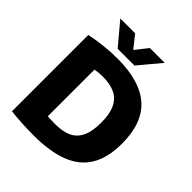

<svg xmlns="http://www.w3.org/2000/svg" viewBox="-255 -1110 1277 1277"><g transform="rotate(45 384.0 -471.0)"><path d="M60 -4V-722Q115 -734 181 -741.2Q247 -748.5 309.5 -748.5Q520 -748.5 625 -655.8Q730 -563 730 -370Q730 -237.5 680 -154Q630 -70.5 529 -31.2Q428 8 273 8Q223.5 8 167 5Q110.5 2 60 -4ZM533.5 -371Q533.5 -451 510 -500.5Q486.5 -550 440.5 -572.2Q394.5 -594.5 324 -594.5Q307.5 -594.5 287.5 -592.8Q267.5 -591 252 -588V-149Q283 -146.5 324.5 -146.5Q396.5 -146.5 442.2 -168.8Q488 -191 510.8 -240.2Q533.5 -289.5 533.5 -371ZM411 -950H550.5L421 -795H263L133 -950H272.5L342 -862.5Z"/></g></svg>

Font: Encode Sans ExtraBold
Style: Regular
Weight: 800
Designer: Multiple Designers
Foundry: Impallari Type
Version: Version 2.000